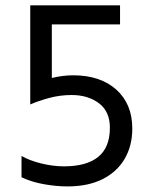

<svg xmlns="http://www.w3.org/2000/svg" viewBox="-20 -674 549 702"><path d="M90.6 -292.1Q120.3 -305.2 160 -315.9Q199.6 -326.6 241.8 -326.6Q301.8 -326.6 341.8 -296.5Q381.8 -266.3 381.8 -206.8Q381.8 -135.3 339.2 -100.5Q296.5 -65.8 213.9 -65.8Q174 -65.8 131.1 -76.3Q88.3 -86.8 58.7 -103.8V-25.8Q95.9 -8.4 141 -0.4Q186.1 7.6 226.8 7.6Q301.5 7.6 354.3 -18.7Q407.1 -44.9 435.4 -92.6Q463.7 -140.4 463.7 -204Q463.7 -293.8 405.3 -346.3Q346.9 -398.7 247.4 -398.7Q210.5 -398.7 170 -389.1Q129.4 -379.6 90.6 -362.9ZM418.9 -584.9V-654.4H90.6V-584.9ZM90.6 -610.7V-348.3H169.5V-610.7Z"/></svg>

Font: Hind Variable Light
Style: Regular
Weight: 300
Designer: Manushi Parikh, Satya Rajpurohit
Foundry: Indian Type Foundry
Version: Version 3.000